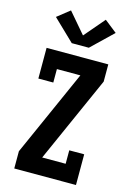

<svg xmlns="http://www.w3.org/2000/svg" viewBox="-143 -1057 787 1130"><g transform="rotate(15 250.0 -492.5)"><path d="M62 0V-105L296 -630H153V-548H62V-735H438V-630L204 -105H347V-187H438V0ZM198 -800 68 -925 144 -985 250 -861 356 -985 432 -925 302 -800Z"/></g></svg>

Font: Iosevka Slab Extrabold
Style: Regular
Weight: 800
Monospace: yes
Designer: Belleve Invis
Foundry: Belleve Invis
Version: Version 11.1.1; ttfautohint (v1.8.3)